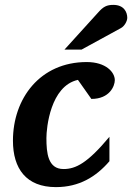

<svg xmlns="http://www.w3.org/2000/svg" viewBox="-20 -754 541 786"><path d="M450 -426C450 -458 414 -500 335 -500C144 -500 33 -351 33 -178C33 -64 87 12 209 12C304 12 373 -30 428 -94V-194C338 -86 290 -62 240 -62C176 -62 170 -128 170 -189C170 -230 186 -402 299 -427L354 -349C429 -349 450 -402 450 -426ZM501 -681C501 -705 487 -734 444 -734C417 -734 403 -727 381 -702L244 -551H314L475 -639C490 -647 501 -668 501 -681Z"/></svg>

Font: Veleka
Style: Bold Italic
Weight: 700
Italic angle: -12°
Designer: Stefan Peev, Context Ltd, 2016; SIL International, 1997-2014.
Foundry: Stefan Peev, Context Ltd, 2016
Version: Version 5.000